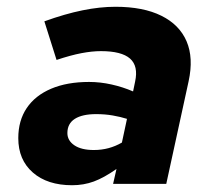

<svg xmlns="http://www.w3.org/2000/svg" viewBox="-20 -543 640 567"><path d="M193 4Q120 4 77 -33.5Q34 -71 34 -135Q34 -187 59 -224Q84 -261 131 -281Q178 -301 243 -301Q276 -301 309.5 -293.5Q343 -286 373 -273L379 -302Q389 -348 364 -370Q339 -392 278 -392Q252 -392 220.5 -386Q189 -380 147 -366L111 -480Q172 -502 223.5 -512.5Q275 -523 321 -523Q403 -523 456.5 -496.5Q510 -470 531 -421Q552 -372 537 -303L471 0H314L324 -44Q287 -18 257 -7Q227 4 193 4ZM179 -150Q179 -128 199.5 -114Q220 -100 257 -100Q280 -100 300.5 -105.5Q321 -111 340 -122L355 -192Q336 -198 313 -202Q290 -206 264 -206Q223 -206 201 -192Q179 -178 179 -150Z"/></svg>

Font: Red Hat Mono
Style: Italic
Weight: 300
Italic angle: -12°
Monospace: yes
Designer: Pentagram, MCKL
Foundry: Pentagram, MCKL
Version: Version 1.023